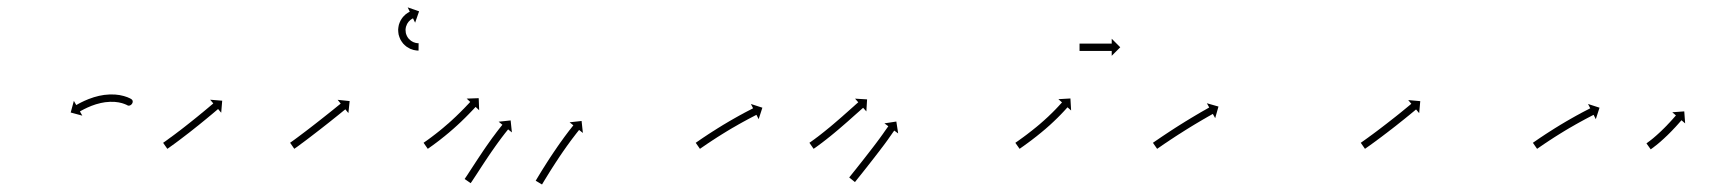

<svg xmlns="http://www.w3.org/2000/svg" viewBox="-20 -496 4689 522"><path d="M326.2 -209.8C335 -204.4 347.2 -219.6 337.1 -226.5L325.7 -210.1C331.9 -205.8 339.6 -225.1 336.5 -226.9C336.5 -226.9 336.5 -226.9 336.4 -227C336.4 -227 336.3 -227 336.3 -227C335.2 -227.7 334 -228.3 332.8 -228.9C332.8 -228.9 332.7 -228.9 332.7 -229C332.6 -229 332.5 -229 332.5 -229C330.5 -230 328.3 -230.9 326.2 -231.8C326.2 -231.8 326.1 -231.8 326.1 -231.8C326 -231.9 325.9 -231.9 325.9 -231.9C323 -233 320 -233.9 317 -234.8C317 -234.8 317 -234.9 316.9 -234.9C316.8 -234.9 316.7 -234.9 316.7 -234.9C313.1 -235.9 309.4 -236.7 305.7 -237.4C305.7 -237.4 305.6 -237.4 305.6 -237.4C305.5 -237.5 305.4 -237.5 305.4 -237.5C301.2 -238.1 296.9 -238.6 292.7 -239C292.7 -239 292.6 -239 292.5 -239C292.4 -239 292.3 -239 292.3 -239C287.7 -239.2 283.1 -239.3 278.5 -239.2C278.5 -239.2 278.4 -239.2 278.3 -239.2C278.3 -239.2 278.2 -239.2 278.2 -239.2C273.4 -239 268.6 -238.6 263.8 -238C263.8 -238 263.7 -238 263.6 -238C263.5 -238 263.5 -238 263.5 -238C258.6 -237.2 253.8 -236.4 249.1 -235.4C249.1 -235.4 249 -235.3 248.9 -235.3C248.9 -235.3 248.8 -235.3 248.8 -235.3C244.1 -234.2 239.5 -232.9 234.9 -231.6C234.9 -231.6 234.9 -231.5 234.8 -231.5C234.8 -231.5 234.7 -231.5 234.7 -231.5C230.4 -230.1 226.1 -228.6 221.9 -227C221.9 -227 221.9 -227 221.8 -227C221.8 -227 221.7 -227 221.7 -227C217.9 -225.4 214.2 -223.9 210.4 -222.2C210.4 -222.2 210.4 -222.2 210.3 -222.2C210.3 -222.2 210.3 -222.2 210.3 -222.2C207.1 -220.7 204 -219.2 200.9 -217.7C200.9 -217.7 200.8 -217.6 200.8 -217.6C200.8 -217.6 200.7 -217.6 200.7 -217.6C198.3 -216.4 196 -215.1 193.6 -213.9C193.6 -213.9 193.6 -213.8 193.5 -213.8C193.5 -213.8 193.5 -213.8 193.5 -213.8C192 -213 190.5 -212.1 188.9 -211.3L188.9 -211.3L188.9 -211.3C188.4 -211 187.8 -210.7 187.3 -210.4L180.8 -221.8L172.2 -190.1L203.8 -181.6L197.3 -193C197.8 -193.3 198.3 -193.6 198.8 -193.9L198.8 -193.9L198.8 -193.9C200.2 -194.7 201.7 -195.5 203.1 -196.3C203.1 -196.3 203.1 -196.3 203.1 -196.3C203.1 -196.2 203 -196.2 203 -196.2C205.3 -197.5 207.6 -198.6 209.8 -199.8C209.8 -199.8 209.8 -199.8 209.8 -199.8C209.8 -199.8 209.7 -199.7 209.7 -199.7C212.7 -201.2 215.6 -202.6 218.6 -204C218.6 -204 218.6 -204 218.6 -204C218.5 -203.9 218.5 -203.9 218.5 -203.9C222 -205.5 225.5 -206.9 229.1 -208.4C229.1 -208.4 229.1 -208.3 229 -208.3C229 -208.3 228.9 -208.3 228.9 -208.3C232.9 -209.8 236.9 -211.2 240.9 -212.5C240.9 -212.5 240.8 -212.4 240.8 -212.4C240.7 -212.4 240.6 -212.4 240.6 -212.4C244.9 -213.7 249.2 -214.8 253.5 -215.8C253.5 -215.8 253.4 -215.8 253.3 -215.8C253.3 -215.8 253.2 -215.8 253.2 -215.8C257.6 -216.7 262 -217.5 266.4 -218.2C266.4 -218.2 266.3 -218.2 266.3 -218.2C266.2 -218.1 266.1 -218.1 266.1 -218.1C270.5 -218.6 274.8 -219 279.2 -219.2C279.2 -219.2 279.1 -219.2 279 -219.2C279 -219.2 278.9 -219.2 278.9 -219.2C283 -219.3 287.2 -219.3 291.3 -219C291.3 -219 291.2 -219 291.2 -219.1C291.1 -219.1 291 -219.1 291 -219.1C294.8 -218.7 298.5 -218.3 302.3 -217.7C302.3 -217.7 302.2 -217.7 302.1 -217.7C302 -217.8 302 -217.8 302 -217.8C305.2 -217.1 308.4 -216.4 311.6 -215.6C311.6 -215.6 311.6 -215.6 311.5 -215.6C311.4 -215.6 311.3 -215.7 311.3 -215.7C313.9 -214.9 316.5 -214.1 319 -213.1C319 -213.1 318.9 -213.2 318.9 -213.2C318.8 -213.2 318.7 -213.2 318.7 -213.2C320.5 -212.5 322.3 -211.8 324 -211C324 -211 323.9 -211 323.9 -211C323.8 -211 323.8 -211.1 323.8 -211.1C324.6 -210.6 325.5 -210.2 326.4 -209.7C326.4 -209.7 326.3 -209.7 326.3 -209.7C326.2 -209.8 326.2 -209.8 326.2 -209.8Z M425.1 -108.8C424.5 -108.5 424 -108.1 423.5 -107.7L435 -91.3C435.5 -91.7 436 -92.1 436.6 -92.5L436.6 -92.5L436.6 -92.5C438.1 -93.5 439.6 -94.6 441.1 -95.6L441.1 -95.6L441.1 -95.7C443.4 -97.3 445.7 -99 448 -100.6L448.1 -100.7L448.1 -100.7C451.1 -102.8 454.1 -105 457.1 -107.2L457.1 -107.2L457.1 -107.2C460.6 -109.9 464.2 -112.5 467.7 -115.1L467.7 -115.1L467.7 -115.1C471.7 -118.1 475.6 -121.1 479.5 -124.1L479.5 -124.1L479.5 -124.1C483.7 -127.3 487.9 -130.5 492 -133.7L492.1 -133.7L492.1 -133.7C496.4 -137.1 500.6 -140.4 504.9 -143.8L504.9 -143.8L504.9 -143.8C509.2 -147.2 513.5 -150.6 517.7 -154L517.8 -154L517.8 -154C521.9 -157.3 526 -160.7 530.1 -164L530.1 -164L530.1 -164C533.9 -167.1 537.8 -170.3 541.6 -173.4L541.6 -173.4L541.6 -173.4C545 -176.2 548.4 -179 551.8 -181.9L551.8 -181.9L551.9 -181.9C554.7 -184.3 557.6 -186.7 560.5 -189.1L560.5 -189.1L560.5 -189.1C562.7 -191 564.9 -192.8 567.1 -194.7C568.5 -195.9 570 -197.1 571.4 -198.3C571.9 -198.7 572.4 -199.1 572.9 -199.6L581.4 -189.5L584.1 -222.2L551.4 -224.9L559.9 -214.8C559.4 -214.4 558.9 -214 558.4 -213.5C557 -212.3 555.6 -211.2 554.2 -210C552 -208.1 549.8 -206.3 547.6 -204.4L547.6 -204.4L547.6 -204.4C544.8 -202 541.9 -199.6 539.1 -197.3L539.1 -197.3L539.1 -197.3C535.7 -194.5 532.3 -191.6 528.9 -188.8L528.9 -188.8L528.9 -188.9C525.1 -185.7 521.3 -182.6 517.5 -179.5L517.5 -179.5L517.5 -179.5C513.4 -176.2 509.3 -172.9 505.2 -169.6L505.2 -169.6L505.2 -169.6C501 -166.3 496.8 -162.9 492.5 -159.5L492.5 -159.5L492.5 -159.5C488.3 -156.2 484 -152.8 479.8 -149.5L479.8 -149.5L479.8 -149.5C475.7 -146.3 471.5 -143.1 467.4 -139.9L467.4 -140L467.4 -140C463.5 -137 459.6 -134.1 455.7 -131.1L455.7 -131.1L455.7 -131.1C452.2 -128.5 448.7 -125.9 445.2 -123.3L445.2 -123.3L445.2 -123.4C442.3 -121.2 439.3 -119 436.3 -116.9L436.3 -116.9L436.4 -116.9C434.1 -115.2 431.8 -113.6 429.5 -111.9L429.5 -111.9L429.5 -111.9C428 -110.9 426.5 -109.9 425 -108.8L425.1 -108.8Z M770.2 -108.9C769.7 -108.5 769.2 -108.2 768.7 -107.9L780.1 -91.4C780.6 -91.8 781.1 -92.1 781.6 -92.5L781.6 -92.5L781.6 -92.5C783.1 -93.5 784.6 -94.6 786 -95.6L786 -95.6L786.1 -95.6C788.4 -97.3 790.7 -98.9 793 -100.6L793 -100.6L793 -100.6C796 -102.8 799 -105 801.9 -107.3L802 -107.3L802 -107.3C805.5 -109.9 809 -112.6 812.6 -115.2L812.6 -115.2L812.6 -115.2C816.5 -118.2 820.5 -121.2 824.4 -124.2L824.4 -124.2L824.4 -124.2C828.6 -127.4 832.8 -130.6 837 -133.9L837 -133.9L837 -133.9C841.4 -137.2 845.7 -140.6 850 -143.9L850 -143.9L850 -143.9C854.3 -147.3 858.6 -150.7 863 -154.1L863 -154.1L863 -154.1C867.1 -157.3 871.3 -160.6 875.5 -163.9L875.5 -163.9L875.5 -163.9C879.3 -167 883.2 -170.1 887.1 -173.2L887.1 -173.2L887.1 -173.2C890.6 -176 894.1 -178.7 897.5 -181.5L897.5 -181.5L897.5 -181.5C900.5 -183.9 903.4 -186.2 906.3 -188.6C908.5 -190.4 910.8 -192.2 913 -194.1C914.5 -195.2 915.9 -196.4 917.4 -197.6C917.9 -198 918.4 -198.4 918.9 -198.8L927.2 -188.6L930.6 -221.2L898 -224.6L906.3 -214.3C905.8 -213.9 905.3 -213.5 904.8 -213.1C903.3 -211.9 901.9 -210.8 900.4 -209.6C898.2 -207.8 896 -206 893.7 -204.2C890.8 -201.8 887.9 -199.5 885 -197.1L885 -197.1L885 -197.1C881.5 -194.3 878.1 -191.6 874.6 -188.8L874.6 -188.8L874.6 -188.8C870.8 -185.7 866.9 -182.7 863 -179.6L863 -179.6L863 -179.6C858.9 -176.3 854.8 -173.1 850.6 -169.8L850.6 -169.8L850.6 -169.8C846.3 -166.4 842 -163.1 837.7 -159.7L837.7 -159.7L837.7 -159.7C833.4 -156.4 829.1 -153 824.8 -149.7L824.8 -149.7L824.8 -149.7C820.6 -146.5 816.5 -143.3 812.3 -140.1L812.3 -140.1L812.3 -140.1C808.4 -137.1 804.5 -134.1 800.5 -131.2L800.5 -131.2L800.5 -131.2C797 -128.6 793.5 -125.9 790 -123.3L790 -123.3L790 -123.3C787.1 -121.1 784.1 -118.9 781.2 -116.8L781.2 -116.8L781.2 -116.8C778.9 -115.1 776.7 -113.5 774.4 -111.9L774.4 -111.9L774.4 -111.9C773 -110.9 771.6 -109.9 770.1 -108.9L770.2 -108.9ZM1116.5 -358.5C1116.9 -358.5 1117.4 -358.5 1117.9 -358.5L1118.1 -378.5C1117.7 -378.5 1117.3 -378.5 1116.8 -378.5C1116.8 -378.5 1116.9 -378.5 1116.9 -378.5C1117 -378.5 1117 -378.5 1117 -378.5C1115.9 -378.6 1114.9 -378.6 1113.8 -378.7C1113.8 -378.7 1113.9 -378.7 1113.9 -378.7C1114 -378.7 1114.1 -378.7 1114.1 -378.7C1112.4 -378.9 1110.7 -379.3 1109.1 -379.6C1109.1 -379.6 1109.2 -379.6 1109.3 -379.6C1109.4 -379.5 1109.6 -379.5 1109.6 -379.5C1107.4 -380.1 1105.3 -380.8 1103.2 -381.7C1103.2 -381.7 1103.4 -381.6 1103.5 -381.6C1103.6 -381.5 1103.8 -381.4 1103.8 -381.4C1101.4 -382.6 1099.1 -383.9 1096.9 -385.4C1096.9 -385.4 1097 -385.3 1097.2 -385.2C1097.3 -385.1 1097.5 -385 1097.5 -385C1095.2 -386.8 1093 -388.8 1091 -390.9C1091 -390.9 1091.1 -390.8 1091.2 -390.6C1091.3 -390.5 1091.5 -390.3 1091.5 -390.3C1089.5 -392.8 1087.7 -395.4 1086.2 -398.2C1086.2 -398.2 1086.3 -398 1086.4 -397.8C1086.5 -397.6 1086.6 -397.5 1086.6 -397.5C1085.2 -400.4 1084.1 -403.5 1083.2 -406.7C1083.2 -406.7 1083.3 -406.4 1083.3 -406.2C1083.4 -406 1083.4 -405.8 1083.4 -405.8C1082.9 -409 1082.6 -412.2 1082.5 -415.4C1082.5 -415.4 1082.5 -415.2 1082.5 -415C1082.5 -414.8 1082.5 -414.6 1082.5 -414.6C1082.7 -417.8 1083.2 -420.9 1083.9 -423.9C1083.9 -423.9 1083.8 -423.7 1083.8 -423.5C1083.7 -423.3 1083.7 -423.1 1083.7 -423.1C1084.6 -426 1085.7 -428.7 1087 -431.4C1087 -431.4 1086.9 -431.2 1086.8 -431C1086.7 -430.9 1086.6 -430.7 1086.6 -430.7C1088 -433 1089.5 -435.2 1091.1 -437.3C1091.1 -437.3 1091 -437.2 1090.9 -437C1090.8 -436.9 1090.7 -436.8 1090.7 -436.8C1092.2 -438.4 1093.8 -440 1095.5 -441.5C1095.5 -441.5 1095.4 -441.4 1095.3 -441.3C1095.2 -441.3 1095.1 -441.2 1095.1 -441.2C1096.5 -442.2 1097.9 -443.3 1099.3 -444.2C1099.3 -444.2 1099.2 -444.2 1099.1 -444.1C1099.1 -444.1 1099 -444 1099 -444C1099.9 -444.6 1100.9 -445.1 1101.9 -445.7C1101.9 -445.7 1101.8 -445.6 1101.8 -445.6C1101.8 -445.6 1101.7 -445.6 1101.7 -445.6C1102.1 -445.8 1102.5 -446 1102.9 -446.1L1108.6 -434.3L1119.4 -465.2L1088.4 -476L1094.1 -464.1C1093.7 -463.9 1093.2 -463.7 1092.8 -463.5C1092.8 -463.5 1092.8 -463.5 1092.7 -463.4C1092.7 -463.4 1092.6 -463.4 1092.6 -463.4C1091.3 -462.7 1090 -461.9 1088.7 -461.2C1088.7 -461.2 1088.6 -461.1 1088.6 -461.1C1088.5 -461 1088.4 -461 1088.4 -461C1086.4 -459.7 1084.6 -458.3 1082.7 -456.9C1082.7 -456.9 1082.6 -456.8 1082.5 -456.7C1082.4 -456.7 1082.3 -456.6 1082.3 -456.6C1080.1 -454.6 1077.9 -452.5 1075.9 -450.2C1075.9 -450.2 1075.8 -450.1 1075.7 -450C1075.6 -449.9 1075.5 -449.7 1075.5 -449.7C1073.3 -447 1071.3 -444 1069.5 -440.9C1069.5 -440.9 1069.4 -440.8 1069.3 -440.6C1069.2 -440.5 1069.1 -440.3 1069.1 -440.3C1067.3 -436.7 1065.8 -433 1064.6 -429.2C1064.6 -429.2 1064.6 -429 1064.5 -428.9C1064.5 -428.7 1064.4 -428.5 1064.4 -428.5C1063.5 -424.4 1062.8 -420.2 1062.5 -416C1062.5 -416 1062.5 -415.8 1062.5 -415.6C1062.5 -415.4 1062.5 -415.2 1062.5 -415.2C1062.6 -410.9 1063 -406.6 1063.7 -402.3C1063.7 -402.3 1063.8 -402.1 1063.8 -401.9C1063.9 -401.7 1063.9 -401.5 1063.9 -401.5C1065.1 -397.3 1066.5 -393.1 1068.4 -389.1C1068.4 -389.1 1068.5 -388.9 1068.6 -388.7C1068.7 -388.6 1068.7 -388.4 1068.7 -388.4C1070.8 -384.7 1073.2 -381.1 1075.9 -377.8C1075.9 -377.8 1076 -377.7 1076.1 -377.5C1076.3 -377.4 1076.4 -377.2 1076.4 -377.2C1079.1 -374.3 1082.1 -371.6 1085.2 -369.2C1085.2 -369.2 1085.4 -369.1 1085.5 -369C1085.7 -368.9 1085.8 -368.8 1085.8 -368.8C1088.8 -366.8 1091.9 -365 1095.1 -363.4C1095.1 -363.4 1095.2 -363.4 1095.4 -363.3C1095.5 -363.2 1095.7 -363.2 1095.7 -363.2C1098.4 -362 1101.3 -361 1104.2 -360.2C1104.2 -360.2 1104.3 -360.2 1104.5 -360.2C1104.6 -360.1 1104.7 -360.1 1104.7 -360.1C1107 -359.6 1109.2 -359.2 1111.5 -358.9C1111.5 -358.9 1111.6 -358.9 1111.7 -358.9C1111.8 -358.8 1111.9 -358.8 1111.9 -358.8C1113.3 -358.7 1114.8 -358.6 1116.3 -358.5C1116.3 -358.5 1116.3 -358.5 1116.4 -358.5C1116.4 -358.5 1116.5 -358.5 1116.5 -358.5Z M1133.1 -108.9C1132.6 -108.5 1132.1 -108.1 1131.6 -107.8L1143 -91.4C1143.5 -91.7 1144.1 -92.1 1144.6 -92.5L1144.6 -92.5L1144.6 -92.5C1146.1 -93.5 1147.6 -94.6 1149.1 -95.6L1149.1 -95.6L1149.1 -95.7C1151.4 -97.3 1153.7 -99 1156 -100.6L1156 -100.6L1156.1 -100.6C1159 -102.8 1162 -105 1164.9 -107.2C1164.9 -107.2 1164.9 -107.2 1165 -107.2C1165 -107.2 1165 -107.2 1165 -107.2C1168.5 -109.8 1171.9 -112.5 1175.4 -115.1C1175.4 -115.1 1175.4 -115.1 1175.4 -115.1C1175.4 -115.1 1175.4 -115.1 1175.4 -115.1C1179.2 -118.1 1183 -121.1 1186.8 -124.2C1186.8 -124.2 1186.9 -124.2 1186.9 -124.2C1186.9 -124.2 1186.9 -124.2 1186.9 -124.2C1190.9 -127.5 1194.9 -130.8 1198.9 -134.1C1198.9 -134.1 1198.9 -134.1 1198.9 -134.1C1198.9 -134.1 1199 -134.1 1199 -134.1C1203 -137.6 1207.1 -141.1 1211.1 -144.6C1211.1 -144.6 1211.2 -144.6 1211.2 -144.6C1211.2 -144.6 1211.2 -144.6 1211.2 -144.6C1215.2 -148.2 1219.2 -151.7 1223.1 -155.3C1223.1 -155.3 1223.2 -155.4 1223.2 -155.4C1223.2 -155.4 1223.2 -155.4 1223.2 -155.4C1227 -158.9 1230.8 -162.5 1234.6 -166C1234.6 -166 1234.6 -166 1234.6 -166C1234.6 -166.1 1234.6 -166.1 1234.6 -166.1C1238.1 -169.4 1241.6 -172.8 1245 -176.2C1245 -176.2 1245 -176.2 1245.1 -176.3C1245.1 -176.3 1245.1 -176.3 1245.1 -176.3C1248.2 -179.3 1251.2 -182.4 1254.3 -185.6L1254.3 -185.6L1254.3 -185.6C1256.9 -188.2 1259.5 -190.9 1262 -193.6L1262 -193.6L1262 -193.6C1264 -195.7 1266 -197.7 1267.9 -199.8L1267.9 -199.8L1267.9 -199.8C1269.2 -201.2 1270.5 -202.5 1271.7 -203.9C1272.2 -204.3 1272.6 -204.8 1273.1 -205.3L1282.7 -196.3L1281.5 -229.1L1248.8 -227.9L1258.4 -218.9C1258 -218.4 1257.5 -218 1257.1 -217.5C1255.8 -216.2 1254.6 -214.8 1253.4 -213.5L1253.4 -213.5L1253.4 -213.5C1251.4 -211.5 1249.5 -209.4 1247.5 -207.4L1247.6 -207.4L1247.6 -207.4C1245 -204.8 1242.5 -202.1 1240 -199.5L1240 -199.5L1240 -199.6C1237 -196.5 1234 -193.5 1230.9 -190.4C1230.9 -190.4 1231 -190.4 1231 -190.4C1231 -190.5 1231 -190.5 1231 -190.5C1227.6 -187.1 1224.2 -183.8 1220.7 -180.5C1220.7 -180.5 1220.7 -180.5 1220.8 -180.5C1220.8 -180.5 1220.8 -180.5 1220.8 -180.5C1217.1 -177 1213.4 -173.5 1209.6 -170.1C1209.6 -170.1 1209.6 -170.1 1209.7 -170.1C1209.7 -170.1 1209.7 -170.1 1209.7 -170.1C1205.8 -166.6 1201.9 -163.1 1198 -159.6C1198 -159.6 1198 -159.6 1198 -159.6C1198 -159.6 1198 -159.7 1198 -159.7C1194 -156.2 1190.1 -152.8 1186 -149.4C1186 -149.4 1186.1 -149.4 1186.1 -149.4C1186.1 -149.4 1186.1 -149.4 1186.1 -149.4C1182.2 -146.2 1178.3 -142.9 1174.3 -139.7C1174.3 -139.7 1174.3 -139.8 1174.3 -139.8C1174.3 -139.8 1174.4 -139.8 1174.4 -139.8C1170.6 -136.8 1166.9 -133.9 1163.1 -130.9C1163.1 -130.9 1163.1 -130.9 1163.2 -130.9C1163.2 -131 1163.2 -131 1163.2 -131C1159.8 -128.4 1156.4 -125.8 1153 -123.2C1153 -123.2 1153 -123.2 1153 -123.2C1153 -123.2 1153 -123.2 1153 -123.2C1150.1 -121.1 1147.2 -118.9 1144.3 -116.8L1144.3 -116.8L1144.3 -116.8C1142 -115.2 1139.8 -113.6 1137.5 -111.9L1137.5 -112L1137.5 -112C1136.1 -110.9 1134.6 -109.9 1133.1 -108.9L1133.1 -108.9ZM1244.3 -10.9C1243.9 -10.4 1243.6 -9.9 1243.2 -9.4L1259.7 2C1260 1.5 1260.4 1 1260.7 0.4L1260.7 0.4L1260.7 0.4C1261.8 -1.1 1262.8 -2.6 1263.8 -4L1263.8 -4.1L1263.8 -4.1C1265.4 -6.4 1267 -8.8 1268.5 -11.2L1268.5 -11.2L1268.5 -11.2C1270.6 -14.3 1272.6 -17.4 1274.7 -20.6L1274.7 -20.6L1274.7 -20.6C1277.1 -24.3 1279.5 -28 1282 -31.8C1284.7 -36 1287.4 -40.2 1290.1 -44.3L1290.1 -44.3L1290.1 -44.3C1293.1 -48.8 1296 -53.3 1299 -57.8L1299 -57.8L1299 -57.8C1302.1 -62.4 1305.1 -67 1308.3 -71.7L1308.2 -71.7L1308.2 -71.6C1311.4 -76.3 1314.5 -80.9 1317.7 -85.5L1317.7 -85.4L1317.7 -85.4C1320.8 -89.9 1323.9 -94.3 1327 -98.7L1327 -98.7L1327 -98.7C1329.9 -102.8 1332.9 -107 1335.9 -111.1L1335.9 -111.1L1335.9 -111C1338.6 -114.7 1341.3 -118.4 1344 -122L1344 -122L1344 -122C1346.4 -125.1 1348.7 -128.1 1351.1 -131.2L1351.1 -131.2L1351 -131.2C1352.9 -133.5 1354.7 -135.9 1356.6 -138.2L1356.6 -138.2L1356.6 -138.2C1357.8 -139.7 1359 -141.2 1360.2 -142.7L1360.2 -142.7L1360.2 -142.7C1360.6 -143.2 1361 -143.7 1361.4 -144.3L1371.7 -136L1368.3 -168.6L1335.7 -165.1L1345.9 -156.8C1345.5 -156.3 1345 -155.8 1344.6 -155.2L1344.6 -155.2L1344.6 -155.2C1343.4 -153.7 1342.1 -152.2 1340.9 -150.6L1340.9 -150.6L1340.9 -150.6C1339 -148.2 1337.1 -145.8 1335.3 -143.5L1335.3 -143.4L1335.2 -143.4C1332.8 -140.3 1330.5 -137.2 1328.1 -134.1L1328.1 -134.1L1328.1 -134C1325.3 -130.3 1322.5 -126.6 1319.8 -122.9L1319.8 -122.9L1319.7 -122.9C1316.7 -118.7 1313.7 -114.5 1310.7 -110.3L1310.7 -110.3L1310.7 -110.3C1307.5 -105.8 1304.4 -101.3 1301.2 -96.8L1301.2 -96.8L1301.2 -96.8C1298 -92.2 1294.8 -87.5 1291.7 -82.9L1291.7 -82.8L1291.7 -82.8C1288.5 -78.2 1285.4 -73.5 1282.3 -68.8L1282.3 -68.8L1282.3 -68.8C1279.3 -64.3 1276.4 -59.8 1273.4 -55.3L1273.4 -55.3L1273.4 -55.3C1270.7 -51.1 1267.9 -46.9 1265.2 -42.7C1262.8 -38.9 1260.4 -35.2 1257.9 -31.5L1257.9 -31.5L1257.9 -31.5C1255.9 -28.4 1253.9 -25.3 1251.8 -22.2L1251.9 -22.2L1251.9 -22.2C1250.3 -19.9 1248.8 -17.6 1247.2 -15.2L1247.2 -15.3L1247.2 -15.3C1246.2 -13.8 1245.3 -12.4 1244.3 -10.9L1244.3 -10.9ZM1437.5 -6.4C1437.1 -5.8 1436.8 -5.2 1436.4 -4.7L1453.6 5.6C1453.9 5 1454.3 4.4 1454.6 3.9C1455.6 2.2 1456.6 0.6 1457.5 -1L1457.5 -1L1457.5 -1C1459.1 -3.5 1460.6 -6 1462.1 -8.6L1462.1 -8.5L1462.1 -8.5C1464.1 -11.8 1466.1 -15.1 1468.1 -18.3L1468.1 -18.3L1468.1 -18.3C1470.4 -22.1 1472.8 -26 1475.2 -29.8L1475.2 -29.8L1475.2 -29.8C1477.9 -34 1480.6 -38.3 1483.3 -42.6L1483.3 -42.6L1483.3 -42.5C1486.2 -47.1 1489.1 -51.6 1492.1 -56.2L1492.1 -56.1L1492.1 -56.1C1495.1 -60.8 1498.2 -65.4 1501.3 -70.1L1501.3 -70.1L1501.3 -70.1C1504.4 -74.7 1507.6 -79.3 1510.7 -83.9L1510.7 -83.9L1510.7 -83.9C1513.8 -88.3 1516.9 -92.8 1520.1 -97.2L1520 -97.2L1520 -97.2C1523 -101.3 1526 -105.4 1529 -109.5L1528.9 -109.5L1528.9 -109.5C1531.6 -113.2 1534.3 -116.8 1537.1 -120.5L1537.1 -120.5L1537.1 -120.4C1539.4 -123.5 1541.7 -126.6 1544.1 -129.6L1544.1 -129.6L1544.1 -129.6C1545.9 -132 1547.7 -134.3 1549.6 -136.7L1549.6 -136.6L1549.6 -136.6C1550.7 -138.1 1551.9 -139.6 1553.1 -141.1L1553.1 -141.1L1553.1 -141.1C1553.6 -141.7 1554 -142.2 1554.4 -142.7L1564.7 -134.5L1561.2 -167.1L1528.6 -163.5L1538.8 -155.3C1538.4 -154.7 1538 -154.2 1537.5 -153.7L1537.5 -153.6L1537.5 -153.6C1536.3 -152.1 1535.1 -150.6 1533.9 -149.1L1533.9 -149L1533.9 -149C1532 -146.7 1530.1 -144.3 1528.3 -141.9L1528.3 -141.9L1528.2 -141.9C1525.9 -138.8 1523.5 -135.6 1521.1 -132.5L1521.1 -132.5L1521.1 -132.5C1518.3 -128.8 1515.6 -125.1 1512.8 -121.4L1512.8 -121.3L1512.8 -121.3C1509.8 -117.2 1506.8 -113 1503.8 -108.8L1503.7 -108.8L1503.7 -108.8C1500.6 -104.3 1497.4 -99.8 1494.3 -95.3L1494.3 -95.3L1494.3 -95.2C1491.1 -90.6 1487.9 -85.9 1484.7 -81.2L1484.7 -81.2L1484.7 -81.2C1481.6 -76.5 1478.4 -71.8 1475.3 -67.1L1475.3 -67.1L1475.3 -67.1C1472.4 -62.5 1469.4 -57.9 1466.4 -53.3L1466.4 -53.3L1466.4 -53.3C1463.7 -49 1461 -44.7 1458.3 -40.4L1458.3 -40.4L1458.2 -40.4C1455.8 -36.5 1453.4 -32.7 1451 -28.8L1451 -28.8L1451 -28.8C1449 -25.5 1447 -22.2 1445 -18.9L1445 -18.9L1445 -18.9C1443.5 -16.4 1441.9 -13.9 1440.4 -11.3L1440.4 -11.3L1440.4 -11.3C1439.4 -9.7 1438.4 -8 1437.5 -6.4Z M1873.2 -108.9C1872.7 -108.5 1872.1 -108.1 1871.5 -107.8L1883 -91.3C1883.5 -91.7 1884.1 -92.1 1884.6 -92.5C1886.2 -93.6 1887.8 -94.7 1889.3 -95.7L1889.3 -95.7L1889.3 -95.7C1891.7 -97.4 1894.2 -99.1 1896.6 -100.7L1896.6 -100.7L1896.6 -100.7C1899.8 -102.9 1902.9 -105 1906.1 -107.2L1906.1 -107.2L1906.1 -107.1C1909.8 -109.7 1913.6 -112.2 1917.4 -114.7L1917.4 -114.6L1917.4 -114.6C1921.6 -117.4 1925.9 -120.2 1930.1 -122.9L1930.1 -122.9L1930.1 -122.9C1934.7 -125.8 1939.2 -128.7 1943.8 -131.5L1943.8 -131.5L1943.8 -131.5C1948.6 -134.5 1953.3 -137.4 1958.1 -140.3L1958.1 -140.3L1958.1 -140.3C1962.9 -143.2 1967.7 -146 1972.5 -148.9L1972.5 -148.8L1972.5 -148.8C1977.2 -151.6 1981.9 -154.3 1986.6 -156.9L1986.6 -156.9L1986.5 -156.9C1991 -159.4 1995.4 -161.9 1999.8 -164.3L1999.8 -164.3L1999.8 -164.3C2003.8 -166.5 2007.8 -168.7 2011.8 -170.8L2011.8 -170.8L2011.7 -170.8C2015.1 -172.6 2018.5 -174.4 2021.9 -176.2L2021.9 -176.2L2021.9 -176.2C2024.5 -177.6 2027.1 -178.9 2029.8 -180.3L2029.7 -180.3L2029.7 -180.3C2031.4 -181.1 2033.1 -182 2034.8 -182.9C2035.4 -183.2 2036 -183.5 2036.6 -183.8L2042.6 -172L2052.7 -203.2L2021.5 -213.3L2027.5 -201.6C2026.9 -201.3 2026.3 -201 2025.7 -200.7C2024 -199.8 2022.3 -198.9 2020.6 -198L2020.6 -198L2020.6 -198C2017.9 -196.7 2015.3 -195.3 2012.6 -193.9L2012.6 -193.9L2012.6 -193.9C2009.2 -192.1 2005.8 -190.3 2002.3 -188.5L2002.3 -188.5L2002.3 -188.4C1998.3 -186.3 1994.2 -184.1 1990.2 -181.9L1990.2 -181.9L1990.2 -181.9C1985.7 -179.4 1981.2 -176.9 1976.7 -174.3L1976.7 -174.3L1976.7 -174.3C1971.9 -171.6 1967.2 -168.9 1962.4 -166.1L1962.4 -166.1L1962.4 -166.1C1957.5 -163.2 1952.6 -160.3 1947.8 -157.4L1947.8 -157.4L1947.7 -157.4C1942.9 -154.5 1938.1 -151.5 1933.3 -148.5L1933.3 -148.5L1933.2 -148.5C1928.6 -145.6 1924 -142.7 1919.4 -139.7L1919.3 -139.7L1919.3 -139.7C1915 -137 1910.7 -134.2 1906.4 -131.4L1906.4 -131.4L1906.4 -131.4C1902.6 -128.8 1898.8 -126.3 1895 -123.8L1895 -123.8L1894.9 -123.8C1891.7 -121.6 1888.5 -119.4 1885.3 -117.3L1885.3 -117.3L1885.3 -117.3C1882.9 -115.6 1880.4 -113.9 1878 -112.2L1877.9 -112.2L1877.9 -112.2C1876.4 -111.1 1874.8 -110 1873.2 -108.9Z M2182.2 -108.9C2181.7 -108.5 2181.2 -108.2 2180.6 -107.8L2192 -91.4C2192.6 -91.8 2193.1 -92.1 2193.6 -92.5L2193.6 -92.5L2193.6 -92.5C2195.1 -93.5 2196.6 -94.6 2198.1 -95.6L2198.1 -95.6L2198.1 -95.6C2200.4 -97.3 2202.7 -98.9 2205 -100.6L2205 -100.6L2205 -100.6C2208 -102.8 2210.9 -105 2213.8 -107.2C2213.8 -107.2 2213.9 -107.2 2213.9 -107.2C2213.9 -107.2 2213.9 -107.2 2213.9 -107.2C2217.4 -109.8 2220.8 -112.5 2224.2 -115.2C2224.2 -115.2 2224.3 -115.2 2224.3 -115.2C2224.3 -115.2 2224.3 -115.2 2224.3 -115.2C2228.1 -118.2 2231.9 -121.2 2235.7 -124.3L2235.8 -124.3L2235.8 -124.3C2239.9 -127.6 2243.9 -130.9 2247.9 -134.2L2247.9 -134.3L2248 -134.3C2252.1 -137.7 2256.3 -141.2 2260.4 -144.7L2260.4 -144.7L2260.4 -144.7C2264.6 -148.3 2268.7 -151.8 2272.8 -155.4L2272.8 -155.4L2272.8 -155.4C2276.8 -158.9 2280.8 -162.3 2284.8 -165.8L2284.8 -165.8L2284.8 -165.8C2288.5 -169.1 2292.2 -172.4 2295.9 -175.7C2299.2 -178.6 2302.6 -181.6 2305.9 -184.6C2308.7 -187.1 2311.5 -189.6 2314.4 -192.1C2316.5 -194 2318.7 -196 2320.9 -197.9C2322.3 -199.1 2323.7 -200.4 2325.1 -201.6C2325.6 -202.1 2326.1 -202.5 2326.6 -203L2335.4 -193.1L2337.4 -225.8L2304.7 -227.8L2313.4 -217.9C2312.9 -217.5 2312.4 -217.1 2311.9 -216.6C2310.5 -215.4 2309 -214.1 2307.6 -212.9C2305.4 -210.9 2303.3 -209 2301.1 -207C2298.2 -204.5 2295.4 -202 2292.6 -199.5C2289.3 -196.5 2286 -193.6 2282.6 -190.6C2278.9 -187.4 2275.2 -184.1 2271.5 -180.8L2271.6 -180.8L2271.6 -180.8C2267.6 -177.4 2263.7 -173.9 2259.7 -170.5L2259.7 -170.5L2259.7 -170.5C2255.6 -167 2251.6 -163.5 2247.5 -160L2247.5 -160L2247.5 -160C2243.4 -156.5 2239.3 -153.1 2235.2 -149.6L2235.2 -149.6L2235.2 -149.7C2231.2 -146.4 2227.2 -143.1 2223.2 -139.9L2223.2 -139.9L2223.2 -139.9C2219.5 -136.9 2215.7 -133.9 2211.9 -130.9C2211.9 -130.9 2212 -130.9 2212 -130.9C2212 -131 2212 -131 2212 -131C2208.6 -128.3 2205.2 -125.7 2201.8 -123.1C2201.8 -123.1 2201.8 -123.2 2201.8 -123.2C2201.8 -123.2 2201.8 -123.2 2201.8 -123.2C2199 -121 2196.1 -118.9 2193.2 -116.7L2193.2 -116.8L2193.2 -116.8C2191 -115.1 2188.7 -113.5 2186.5 -111.9L2186.5 -111.9L2186.5 -111.9C2185.1 -110.9 2183.6 -109.9 2182.2 -108.9L2182.2 -108.9ZM2290 -15C2289.6 -14.5 2289.2 -14 2288.8 -13.5L2304.4 -1C2304.8 -1.5 2305.2 -2 2305.6 -2.5C2306.8 -4 2307.9 -5.4 2309.1 -6.9C2310.9 -9.1 2312.7 -11.4 2314.5 -13.7C2316.9 -16.6 2319.2 -19.5 2321.6 -22.5C2324.3 -26 2327.1 -29.5 2329.9 -33C2333 -36.9 2336 -40.7 2339.1 -44.6L2339.1 -44.7L2339.1 -44.7C2342.4 -48.8 2345.7 -53 2348.9 -57.2L2348.9 -57.2L2348.9 -57.2C2352.3 -61.5 2355.7 -65.8 2359 -70.1L2359 -70.2L2359 -70.2C2362.4 -74.5 2365.7 -78.8 2369 -83.1L2369 -83.2L2369.1 -83.2C2372.3 -87.4 2375.5 -91.6 2378.6 -95.8L2378.6 -95.8L2378.7 -95.8C2381.6 -99.7 2384.5 -103.7 2387.5 -107.6L2387.5 -107.6L2387.5 -107.6C2390.1 -111.1 2392.6 -114.7 2395.2 -118.2C2395.2 -118.2 2395.2 -118.2 2395.2 -118.2C2395.2 -118.2 2395.2 -118.3 2395.2 -118.3C2397.3 -121.3 2399.4 -124.3 2401.5 -127.3L2401.5 -127.3L2401.5 -127.2C2403.2 -129.7 2404.9 -132.2 2406.7 -134.7L2406.7 -134.6L2406.6 -134.6C2407.8 -136.2 2408.9 -137.8 2410.1 -139.4L2410 -139.3L2410 -139.3C2410.4 -139.9 2410.9 -140.5 2411.3 -141L2421.9 -133.2L2416.9 -165.6L2384.5 -160.6L2395.1 -152.8C2394.7 -152.2 2394.3 -151.7 2393.9 -151.1L2393.9 -151.1L2393.9 -151.1C2392.7 -149.5 2391.5 -147.9 2390.4 -146.2L2390.4 -146.2L2390.4 -146.2C2388.6 -143.7 2386.8 -141.2 2385 -138.6L2385 -138.6L2385 -138.6C2383 -135.7 2381 -132.7 2378.9 -129.8C2378.9 -129.8 2378.9 -129.8 2378.9 -129.9C2378.9 -129.9 2378.9 -129.9 2378.9 -129.9C2376.4 -126.4 2373.9 -122.9 2371.4 -119.5L2371.4 -119.5L2371.4 -119.5C2368.5 -115.6 2365.6 -111.7 2362.7 -107.8L2362.7 -107.8L2362.7 -107.8C2359.5 -103.6 2356.3 -99.5 2353.2 -95.3L2353.2 -95.3L2353.2 -95.3C2349.9 -91 2346.5 -86.7 2343.2 -82.4L2343.2 -82.4L2343.2 -82.4C2339.9 -78.1 2336.5 -73.8 2333.2 -69.5L2333.2 -69.5L2333.2 -69.5C2329.9 -65.3 2326.7 -61.2 2323.4 -57L2323.4 -57L2323.4 -57C2320.3 -53.1 2317.3 -49.2 2314.2 -45.4C2311.4 -41.9 2308.7 -38.4 2305.9 -34.9C2303.6 -32 2301.3 -29.1 2298.9 -26.2C2297.1 -23.9 2295.3 -21.6 2293.5 -19.4C2292.3 -17.9 2291.2 -16.5 2290 -15Z M2742.1 -108.9C2741.6 -108.5 2741.1 -108.1 2740.5 -107.7L2752 -91.4C2752.5 -91.7 2753.1 -92.1 2753.6 -92.5L2753.6 -92.5L2753.6 -92.5C2755.1 -93.5 2756.6 -94.6 2758.1 -95.7L2758.1 -95.7L2758.1 -95.7C2760.5 -97.3 2762.8 -99 2765.1 -100.6L2765.1 -100.6L2765.1 -100.7C2768.1 -102.8 2771.1 -105 2774.1 -107.2L2774.1 -107.2L2774.1 -107.2C2777.6 -109.8 2781.1 -112.4 2784.6 -115C2784.6 -115 2784.6 -115.1 2784.7 -115.1C2784.7 -115.1 2784.7 -115.1 2784.7 -115.1C2788.6 -118 2792.4 -121 2796.2 -124C2796.2 -124 2796.3 -124 2796.3 -124C2796.3 -124 2796.3 -124 2796.3 -124C2800.4 -127.2 2804.4 -130.5 2808.4 -133.8C2808.4 -133.8 2808.5 -133.8 2808.5 -133.8C2808.5 -133.8 2808.5 -133.8 2808.5 -133.8C2812.6 -137.2 2816.7 -140.6 2820.8 -144.1C2820.8 -144.1 2820.8 -144.1 2820.8 -144.1C2820.9 -144.1 2820.9 -144.1 2820.9 -144.1C2824.9 -147.6 2828.9 -151.1 2832.9 -154.7C2832.9 -154.7 2832.9 -154.7 2832.9 -154.7C2832.9 -154.7 2833 -154.7 2833 -154.7C2836.8 -158.2 2840.6 -161.7 2844.3 -165.2C2844.3 -165.2 2844.4 -165.2 2844.4 -165.3C2844.4 -165.3 2844.4 -165.3 2844.4 -165.3C2847.9 -168.6 2851.4 -172 2854.8 -175.3C2854.8 -175.3 2854.8 -175.3 2854.8 -175.4C2854.8 -175.4 2854.9 -175.4 2854.9 -175.4C2857.9 -178.4 2861 -181.5 2864 -184.6C2864 -184.6 2864 -184.6 2864 -184.6C2864 -184.6 2864 -184.6 2864 -184.6C2866.5 -187.3 2869.1 -189.9 2871.6 -192.6L2871.6 -192.6L2871.6 -192.6C2873.5 -194.7 2875.4 -196.7 2877.3 -198.8L2877.3 -198.8L2877.3 -198.8C2878.6 -200.2 2879.8 -201.5 2881 -202.9L2881 -202.9L2881 -202.9C2881.4 -203.4 2881.8 -203.8 2882.3 -204.3L2892.1 -195.6L2890.2 -228.3L2857.5 -226.4L2867.3 -217.6C2866.9 -217.1 2866.5 -216.7 2866.1 -216.2L2866.1 -216.2L2866.1 -216.2C2864.9 -214.9 2863.7 -213.6 2862.5 -212.3L2862.5 -212.3L2862.5 -212.3C2860.7 -210.3 2858.8 -208.2 2856.9 -206.2L2857 -206.2L2857 -206.3C2854.5 -203.7 2852.1 -201.1 2849.6 -198.5C2849.6 -198.5 2849.6 -198.5 2849.6 -198.5C2849.6 -198.5 2849.6 -198.5 2849.6 -198.5C2846.7 -195.5 2843.7 -192.5 2840.7 -189.5C2840.7 -189.5 2840.8 -189.6 2840.8 -189.6C2840.8 -189.6 2840.8 -189.6 2840.8 -189.6C2837.4 -186.3 2834 -183 2830.6 -179.8C2830.6 -179.8 2830.6 -179.8 2830.7 -179.8C2830.7 -179.8 2830.7 -179.8 2830.7 -179.8C2827 -176.4 2823.3 -173 2819.5 -169.6C2819.5 -169.6 2819.6 -169.6 2819.6 -169.6C2819.6 -169.6 2819.6 -169.6 2819.6 -169.6C2815.7 -166.1 2811.8 -162.7 2807.8 -159.3C2807.8 -159.3 2807.8 -159.3 2807.8 -159.3C2807.8 -159.3 2807.9 -159.3 2807.9 -159.3C2803.9 -155.9 2799.8 -152.6 2795.8 -149.2C2795.8 -149.2 2795.8 -149.3 2795.8 -149.3C2795.8 -149.3 2795.8 -149.3 2795.8 -149.3C2791.9 -146.1 2787.9 -142.9 2783.9 -139.7C2783.9 -139.7 2783.9 -139.7 2783.9 -139.7C2783.9 -139.7 2783.9 -139.8 2783.9 -139.8C2780.2 -136.8 2776.4 -133.9 2772.6 -131C2772.6 -131 2772.6 -131 2772.6 -131C2772.6 -131 2772.6 -131 2772.6 -131C2769.2 -128.4 2765.7 -125.9 2762.3 -123.3L2762.3 -123.3L2762.3 -123.3C2759.3 -121.2 2756.4 -119 2753.4 -116.9L2753.4 -116.9L2753.5 -116.9C2751.2 -115.3 2748.9 -113.6 2746.6 -112L2746.6 -112L2746.6 -112C2745.1 -110.9 2743.6 -109.9 2742.1 -108.9L2742.1 -108.9ZM2916 -377.5C2915.7 -377.5 2915.3 -377.5 2915 -377.5V-357.5C2915.3 -357.5 2915.7 -357.5 2916 -357.5C2916.9 -357.5 2917.8 -357.5 2918.8 -357.5C2920.2 -357.5 2921.6 -357.5 2923.1 -357.5C2924.9 -357.5 2926.8 -357.5 2928.7 -357.5C2930.9 -357.5 2933.1 -357.5 2935.3 -357.5C2937.8 -357.5 2940.2 -357.5 2942.7 -357.5C2945.3 -357.5 2948 -357.5 2950.6 -357.5C2953.3 -357.5 2956 -357.5 2958.7 -357.5C2961.5 -357.5 2964.2 -357.5 2966.9 -357.5C2969.5 -357.5 2972.2 -357.5 2974.8 -357.5C2977.3 -357.5 2979.7 -357.5 2982.2 -357.5C2984.4 -357.5 2986.6 -357.5 2988.8 -357.5C2990.7 -357.5 2992.6 -357.5 2994.4 -357.5C2995.9 -357.5 2997.3 -357.5 2998.7 -357.5C2999.7 -357.5 3000.6 -357.5 3001.5 -357.5C3001.8 -357.5 3002.2 -357.5 3002.5 -357.5V-344.3L3025.7 -367.5L3002.5 -390.7V-377.5C3002.2 -377.5 3001.8 -377.5 3001.5 -377.5C3000.6 -377.5 2999.7 -377.5 2998.7 -377.5C2997.3 -377.5 2995.9 -377.5 2994.4 -377.5C2992.6 -377.5 2990.7 -377.5 2988.8 -377.5C2986.6 -377.5 2984.4 -377.5 2982.2 -377.5C2979.7 -377.5 2977.3 -377.5 2974.8 -377.5C2972.2 -377.5 2969.5 -377.5 2966.9 -377.5C2964.2 -377.5 2961.5 -377.5 2958.7 -377.5C2956 -377.5 2953.3 -377.5 2950.6 -377.5C2948 -377.5 2945.3 -377.5 2942.7 -377.5C2940.2 -377.5 2937.8 -377.5 2935.3 -377.5C2933.1 -377.5 2930.9 -377.5 2928.7 -377.5C2926.8 -377.5 2924.9 -377.5 2923.1 -377.5C2921.6 -377.5 2920.2 -377.5 2918.8 -377.5C2917.8 -377.5 2916.9 -377.5 2916 -377.5Z M3116.2 -108.9C3115.6 -108.5 3115.1 -108.1 3114.5 -107.8L3126 -91.3C3126.5 -91.7 3127.1 -92.1 3127.6 -92.5C3129.2 -93.6 3130.7 -94.7 3132.3 -95.7L3132.3 -95.7L3132.3 -95.7C3134.7 -97.4 3137.1 -99.1 3139.6 -100.7L3139.6 -100.7L3139.5 -100.7C3142.7 -102.9 3145.9 -105 3149 -107.2L3149 -107.2L3149 -107.1C3152.7 -109.7 3156.5 -112.2 3160.3 -114.7L3160.2 -114.7L3160.2 -114.7C3164.4 -117.5 3168.6 -120.2 3172.9 -123L3172.9 -123L3172.8 -123C3177.4 -125.9 3181.9 -128.8 3186.4 -131.8L3186.4 -131.7L3186.4 -131.7C3191.1 -134.7 3195.8 -137.7 3200.5 -140.7L3200.5 -140.7L3200.5 -140.7C3205.2 -143.6 3209.9 -146.6 3214.6 -149.5L3214.6 -149.5L3214.6 -149.5C3219.2 -152.3 3223.8 -155.1 3228.4 -157.9L3228.4 -157.9L3228.4 -157.9C3232.7 -160.5 3237.1 -163 3241.4 -165.6L3241.4 -165.6L3241.4 -165.6C3245.3 -167.9 3249.2 -170.2 3253.1 -172.5L3253.1 -172.5L3253.1 -172.4C3256.4 -174.4 3259.7 -176.3 3263 -178.2L3263 -178.2L3263 -178.2C3265.5 -179.6 3268.1 -181.1 3270.7 -182.5L3270.7 -182.5L3270.6 -182.5C3272.3 -183.5 3273.9 -184.4 3275.6 -185.3C3276.2 -185.6 3276.8 -186 3277.4 -186.3L3283.8 -174.8L3292.7 -206.3L3261.2 -215.3L3267.6 -203.8C3267 -203.4 3266.4 -203.1 3265.8 -202.8C3264.2 -201.8 3262.5 -200.9 3260.8 -199.9L3260.8 -199.9L3260.8 -199.9C3258.2 -198.5 3255.6 -197 3253.1 -195.5L3253.1 -195.5L3253 -195.5C3249.7 -193.6 3246.4 -191.7 3243 -189.8L3243 -189.7L3243 -189.7C3239.1 -187.5 3235.1 -185.1 3231.2 -182.8L3231.2 -182.8L3231.2 -182.8C3226.8 -180.2 3222.5 -177.6 3218.1 -175L3218.1 -175L3218.1 -175C3213.4 -172.2 3208.8 -169.4 3204.2 -166.5L3204.2 -166.5L3204.1 -166.5C3199.4 -163.6 3194.6 -160.6 3189.9 -157.6L3189.8 -157.6L3189.8 -157.6C3185.1 -154.6 3180.4 -151.6 3175.6 -148.6L3175.6 -148.6L3175.6 -148.6C3171 -145.6 3166.5 -142.7 3161.9 -139.7L3161.9 -139.7L3161.9 -139.7C3157.7 -136.9 3153.4 -134.2 3149.2 -131.3L3149.2 -131.3L3149.2 -131.3C3145.4 -128.8 3141.6 -126.3 3137.8 -123.7L3137.8 -123.7L3137.8 -123.7C3134.6 -121.6 3131.4 -119.4 3128.3 -117.2L3128.3 -117.2L3128.3 -117.2C3125.8 -115.6 3123.4 -113.9 3120.9 -112.2L3120.9 -112.2L3120.9 -112.2C3119.3 -111.1 3117.8 -110 3116.2 -108.9Z M3681.2 -108.9C3680.6 -108.5 3680.1 -108.2 3679.6 -107.8L3691 -91.4C3691.5 -91.7 3692.1 -92.1 3692.6 -92.5L3692.6 -92.5L3692.6 -92.5C3694.1 -93.5 3695.6 -94.6 3697.1 -95.7L3697.1 -95.7L3697.1 -95.7C3699.5 -97.3 3701.8 -99 3704.1 -100.6L3704.2 -100.6L3704.2 -100.7C3707.2 -102.8 3710.2 -105 3713.2 -107.2L3713.2 -107.2L3713.2 -107.2C3716.8 -109.8 3720.4 -112.4 3723.9 -115L3723.9 -115L3723.9 -115.1C3727.9 -118 3731.8 -120.9 3735.8 -123.9L3735.8 -123.9L3735.8 -123.9C3740 -127.1 3744.2 -130.3 3748.4 -133.5L3748.4 -133.5L3748.5 -133.5C3752.8 -136.8 3757.1 -140.1 3761.4 -143.5L3761.4 -143.5L3761.5 -143.5C3765.8 -146.8 3770.1 -150.2 3774.4 -153.5L3774.4 -153.5L3774.4 -153.5C3778.5 -156.8 3782.7 -160.1 3786.8 -163.4L3786.8 -163.4L3786.8 -163.4C3790.7 -166.5 3794.6 -169.5 3798.4 -172.6L3798.4 -172.6L3798.4 -172.6C3801.9 -175.4 3805.3 -178.2 3808.7 -181L3808.8 -181L3808.8 -181C3811.7 -183.4 3814.5 -185.7 3817.4 -188.1L3817.4 -188.1L3817.4 -188.1C3819.7 -190 3821.9 -191.8 3824.1 -193.6L3824.1 -193.6L3824.1 -193.6C3825.5 -194.8 3827 -196 3828.4 -197.2C3828.9 -197.6 3829.4 -198 3829.9 -198.5L3838.4 -188.4L3841.3 -221L3808.6 -223.9L3817.1 -213.8C3816.6 -213.4 3816.1 -213 3815.6 -212.6C3814.2 -211.4 3812.8 -210.2 3811.3 -209L3811.3 -209L3811.3 -209C3809.1 -207.2 3806.9 -205.4 3804.7 -203.6L3804.7 -203.6L3804.7 -203.6C3801.9 -201.2 3799 -198.9 3796.1 -196.5L3796.1 -196.5L3796.1 -196.5C3792.7 -193.7 3789.3 -191 3785.9 -188.2L3785.9 -188.2L3785.9 -188.2C3782.1 -185.1 3778.2 -182.1 3774.4 -179L3774.4 -179L3774.4 -179C3770.3 -175.8 3766.2 -172.5 3762 -169.3L3762 -169.3L3762 -169.3C3757.8 -165.9 3753.5 -162.6 3749.2 -159.3L3749.2 -159.3L3749.2 -159.3C3744.9 -156 3740.6 -152.7 3736.3 -149.4L3736.3 -149.4L3736.3 -149.4C3732.2 -146.2 3728 -143 3723.8 -139.9L3723.8 -139.9L3723.8 -139.9C3719.9 -137 3715.9 -134 3712 -131.1L3712 -131.1L3712 -131.1C3708.5 -128.5 3705 -125.9 3701.4 -123.4L3701.5 -123.4L3701.5 -123.4C3698.5 -121.2 3695.5 -119.1 3692.5 -116.9L3692.5 -116.9L3692.5 -116.9C3690.2 -115.3 3687.9 -113.6 3685.6 -112L3685.6 -112L3685.6 -112C3684.1 -111 3682.7 -109.9 3681.2 -108.9L3681.2 -108.9Z M4149.2 -108.9C4148.7 -108.5 4148.1 -108.1 4147.5 -107.8L4159 -91.3C4159.5 -91.7 4160.1 -92.1 4160.6 -92.5C4162.2 -93.6 4163.8 -94.7 4165.3 -95.7L4165.3 -95.7L4165.3 -95.7C4167.7 -97.4 4170.2 -99.1 4172.6 -100.7L4172.6 -100.7L4172.6 -100.7C4175.8 -102.9 4178.9 -105 4182.1 -107.2L4182.1 -107.2L4182.1 -107.1C4185.8 -109.7 4189.6 -112.2 4193.4 -114.7L4193.4 -114.6L4193.4 -114.6C4197.6 -117.4 4201.9 -120.2 4206.1 -122.9L4206.1 -122.9L4206.1 -122.9C4210.7 -125.8 4215.2 -128.7 4219.8 -131.5L4219.8 -131.5L4219.8 -131.5C4224.6 -134.5 4229.3 -137.4 4234.1 -140.3L4234.1 -140.3L4234.1 -140.3C4238.9 -143.2 4243.7 -146 4248.5 -148.9L4248.5 -148.8L4248.5 -148.8C4253.2 -151.6 4257.9 -154.3 4262.6 -156.9L4262.6 -156.9L4262.5 -156.9C4267 -159.4 4271.4 -161.9 4275.8 -164.3L4275.8 -164.3L4275.8 -164.3C4279.8 -166.5 4283.8 -168.7 4287.8 -170.8L4287.8 -170.8L4287.7 -170.8C4291.1 -172.6 4294.5 -174.4 4297.9 -176.2L4297.9 -176.2L4297.9 -176.2C4300.5 -177.6 4303.1 -178.9 4305.8 -180.3L4305.7 -180.3L4305.7 -180.3C4307.4 -181.1 4309.1 -182 4310.8 -182.9C4311.4 -183.2 4312 -183.5 4312.6 -183.8L4318.6 -172L4328.7 -203.2L4297.5 -213.3L4303.5 -201.6C4302.9 -201.3 4302.3 -201 4301.7 -200.7C4300 -199.8 4298.3 -198.9 4296.6 -198L4296.6 -198L4296.6 -198C4293.9 -196.7 4291.3 -195.3 4288.6 -193.9L4288.6 -193.9L4288.6 -193.9C4285.2 -192.1 4281.8 -190.3 4278.3 -188.5L4278.3 -188.5L4278.3 -188.4C4274.3 -186.3 4270.2 -184.1 4266.2 -181.9L4266.2 -181.9L4266.2 -181.9C4261.7 -179.4 4257.2 -176.9 4252.7 -174.3L4252.7 -174.3L4252.7 -174.3C4247.9 -171.6 4243.2 -168.9 4238.4 -166.1L4238.4 -166.1L4238.4 -166.1C4233.5 -163.2 4228.6 -160.3 4223.8 -157.4L4223.8 -157.4L4223.7 -157.4C4218.9 -154.5 4214.1 -151.5 4209.3 -148.5L4209.3 -148.5L4209.2 -148.5C4204.6 -145.6 4200 -142.7 4195.4 -139.7L4195.3 -139.7L4195.3 -139.7C4191 -137 4186.7 -134.2 4182.4 -131.4L4182.4 -131.4L4182.4 -131.4C4178.6 -128.8 4174.8 -126.3 4171 -123.8L4171 -123.8L4170.9 -123.8C4167.7 -121.6 4164.5 -119.4 4161.3 -117.3L4161.3 -117.3L4161.3 -117.3C4158.9 -115.6 4156.4 -113.9 4154 -112.2L4153.9 -112.2L4153.9 -112.2C4152.4 -111.1 4150.8 -110 4149.2 -108.9Z M4457.3 -106.9C4456.9 -106.7 4456.6 -106.5 4456.3 -106.2L4467.9 -89.9C4468.2 -90.2 4468.5 -90.4 4468.9 -90.7L4468.9 -90.7L4468.9 -90.7C4469.9 -91.4 4470.8 -92.1 4471.8 -92.8L4471.8 -92.8L4471.8 -92.8C4473.3 -93.9 4474.8 -95 4476.3 -96.1C4476.3 -96.1 4476.3 -96.1 4476.3 -96.1C4476.3 -96.1 4476.3 -96.2 4476.3 -96.2C4478.2 -97.6 4480.1 -99.1 4482 -100.6C4482 -100.6 4482 -100.6 4482 -100.6C4482.1 -100.6 4482.1 -100.6 4482.1 -100.6C4484.3 -102.4 4486.5 -104.2 4488.7 -106C4488.7 -106 4488.7 -106.1 4488.7 -106.1C4488.8 -106.1 4488.8 -106.1 4488.8 -106.1C4491.2 -108.2 4493.6 -110.2 4496.1 -112.3C4496.1 -112.3 4496.1 -112.4 4496.1 -112.4C4496.1 -112.4 4496.1 -112.4 4496.1 -112.4C4498.7 -114.7 4501.3 -117 4503.8 -119.3C4503.8 -119.3 4503.8 -119.3 4503.8 -119.3C4503.8 -119.3 4503.8 -119.3 4503.8 -119.3C4506.5 -121.8 4509.1 -124.2 4511.6 -126.7C4511.6 -126.7 4511.6 -126.7 4511.7 -126.7C4511.7 -126.7 4511.7 -126.7 4511.7 -126.7C4514.2 -129.2 4516.8 -131.7 4519.3 -134.2C4519.3 -134.2 4519.3 -134.3 4519.3 -134.3C4519.4 -134.3 4519.4 -134.3 4519.4 -134.3C4521.8 -136.8 4524.2 -139.2 4526.7 -141.7C4526.7 -141.7 4526.7 -141.8 4526.7 -141.8C4526.7 -141.8 4526.7 -141.8 4526.7 -141.8C4529 -144.1 4531.2 -146.5 4533.4 -148.9L4533.4 -148.9L4533.5 -148.9C4535.4 -151.1 4537.4 -153.2 4539.4 -155.4L4539.4 -155.4L4539.4 -155.4C4541.1 -157.3 4542.7 -159.1 4544.4 -161L4544.4 -161L4544.4 -161C4545.7 -162.4 4547 -163.9 4548.2 -165.3L4548.2 -165.3L4548.2 -165.3C4549 -166.3 4549.9 -167.2 4550.7 -168.1L4550.7 -168.1L4550.7 -168.1C4551 -168.5 4551.2 -168.8 4551.5 -169.1L4561.5 -160.5L4559.1 -193.2L4526.5 -190.8L4536.4 -182.2C4536.1 -181.9 4535.8 -181.6 4535.6 -181.2L4535.6 -181.2L4535.6 -181.2C4534.8 -180.3 4534 -179.4 4533.2 -178.5L4533.2 -178.5L4533.2 -178.5C4531.9 -177.1 4530.7 -175.7 4529.4 -174.3L4529.5 -174.3L4529.5 -174.3C4527.8 -172.5 4526.2 -170.7 4524.6 -168.8L4524.6 -168.9L4524.6 -168.9C4522.7 -166.7 4520.7 -164.6 4518.8 -162.5L4518.8 -162.5L4518.8 -162.6C4516.6 -160.2 4514.4 -157.9 4512.2 -155.6C4512.2 -155.6 4512.2 -155.6 4512.3 -155.6C4512.3 -155.6 4512.3 -155.6 4512.3 -155.6C4509.9 -153.2 4507.5 -150.8 4505.2 -148.4C4505.2 -148.4 4505.2 -148.4 4505.2 -148.4C4505.2 -148.4 4505.2 -148.4 4505.2 -148.4C4502.7 -145.9 4500.3 -143.5 4497.7 -141.1C4497.7 -141.1 4497.8 -141.1 4497.8 -141.1C4497.8 -141.1 4497.8 -141.1 4497.8 -141.1C4495.3 -138.7 4492.8 -136.4 4490.2 -134C4490.2 -134 4490.3 -134 4490.3 -134C4490.3 -134 4490.3 -134.1 4490.3 -134.1C4487.8 -131.8 4485.4 -129.6 4482.9 -127.4C4482.9 -127.4 4482.9 -127.4 4482.9 -127.4C4482.9 -127.4 4482.9 -127.4 4482.9 -127.4C4480.6 -125.4 4478.3 -123.4 4475.9 -121.4C4475.9 -121.4 4475.9 -121.4 4475.9 -121.4C4475.9 -121.4 4476 -121.4 4476 -121.4C4473.8 -119.7 4471.7 -118 4469.6 -116.2C4469.6 -116.2 4469.6 -116.2 4469.6 -116.3C4469.6 -116.3 4469.6 -116.3 4469.6 -116.3C4467.8 -114.9 4466 -113.4 4464.2 -112C4464.2 -112 4464.2 -112 4464.2 -112C4464.2 -112.1 4464.2 -112.1 4464.2 -112.1C4462.8 -111 4461.4 -109.9 4459.9 -108.9L4460 -108.9L4460 -108.9C4459.1 -108.2 4458.2 -107.6 4457.2 -106.9L4457.2 -106.9Z"/></svg>

Font: FRB American Cursive Just Arrows Extrabold
Style: Bold Italic
Weight: 800
Italic angle: -25°
Version: Version 2.0;Modular Font Editor K font №1